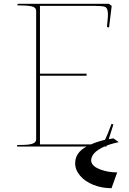

<svg xmlns="http://www.w3.org/2000/svg" viewBox="-20 -770 676 1009"><path d="M435 -372H190V-11H457Q496 -11 510 -16Q524 -21 534 -40Q544 -59 566 -119L576 -116L539 0H70V-8Q103 -8 123 -9.5Q143 -11 156.5 -17.5Q170 -24 170 -38V-712Q170 -732 145 -737Q120 -742 70 -742L74 -750H552L567 -739L553 -625L542 -629Q549 -686 546.5 -707.5Q544 -729 531.5 -734Q519 -739 482 -739H190V-383H435ZM460 81Q467 106 508 121Q549 136 596 136L566 219Q515 219 471 201.5Q427 184 401 153.5Q375 123 375 88Q375 31 437 -1Q499 -33 576 -43L604 -23Q547 -11 513 7.5Q479 26 467.5 45.5Q456 65 460 81Z"/></svg>

Font: TMT Limkin
Style: Regular
Weight: 400
Designer: Gabriel Drozdov
Version: Version 1.000;Glyphs 3.1.2 (3151)